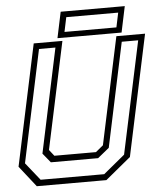

<svg xmlns="http://www.w3.org/2000/svg" viewBox="-57 -894 795 943"><g transform="rotate(-5 340.5 -422.0)"><path d="M86 0 5 -103 132 -700H273.5L161 -172L185 -141.5H390L427 -172L539.5 -700H681L554 -103L429 0ZM107.5 -30H421L526.5 -117L644.5 -670.5H563.5L454.5 -157L398 -111H165L127.5 -157L236.5 -670.5H155.5L38 -117ZM250.5 -715.5 277.5 -843.5H593.5L566.5 -715.5ZM287.5 -743H543.5L558.5 -814.5H302.5Z"/></g></svg>

Font: Tourney Light
Style: Italic
Weight: 300
Italic angle: -12°
Version: Version 1.015